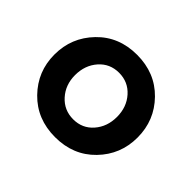

<svg xmlns="http://www.w3.org/2000/svg" viewBox="-130 -807 936 936"><g transform="rotate(45 338.0 -339.5)"><path d="M52 -339Q52 -456 132.5 -539.5Q213 -623 338 -623Q463 -623 544 -540Q625 -457 625 -339Q625 -222 544.5 -139Q464 -56 339 -56Q214 -56 133 -139Q52 -222 52 -339ZM340 -180Q403 -180 443 -226Q483 -272 483 -339Q483 -407 442 -453Q401 -499 338 -499Q275 -499 234.5 -453Q194 -407 194 -339Q194 -272 235.5 -226Q277 -180 340 -180Z"/></g></svg>

Font: Palanquin Dark Medium
Style: Regular
Weight: 500
Designer: Pria Ravichandran
Version: Version 1.001